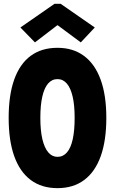

<svg xmlns="http://www.w3.org/2000/svg" viewBox="-20 -978 602 1006"><path d="M281.2 7.8Q198.7 7.8 141.6 -34.4Q84.5 -76.7 54.9 -158.7Q25.4 -240.7 25.4 -360.4Q25.4 -480 54.7 -561.8Q84 -643.6 140.9 -685.5Q197.8 -727.5 281.2 -727.5Q362.8 -727.5 419.9 -685.3Q477.1 -643.1 507.1 -561.3Q537.1 -479.5 537.1 -360.4Q537.1 -241.2 507.6 -159.2Q478 -77.1 420.9 -34.7Q363.8 7.8 281.2 7.8ZM281.2 -156.2Q311 -156.2 331.1 -179.7Q351.1 -203.1 361.1 -248.5Q371.1 -293.9 371.1 -360.4Q371.1 -426.8 360.6 -471.9Q350.1 -517.1 330.1 -540.3Q310.1 -563.5 281.2 -563.5Q252 -563.5 231.9 -540.3Q211.9 -517.1 201.7 -471.9Q191.4 -426.8 191.4 -360.4Q191.4 -293.9 202.1 -248.5Q212.9 -203.1 232.9 -179.7Q252.9 -156.2 281.2 -156.2ZM163.1 -755.9 86.9 -834 265.6 -958H297.9L476.6 -834L403.3 -755.9L282.2 -845.7H280.3Z"/></svg>

Font: Reddit Mono Black
Style: Regular
Weight: 900
Monospace: yes
Designer: Stephen Hutchings
Foundry: Reddit
Version: Version 1.014